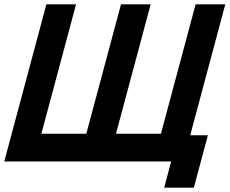

<svg xmlns="http://www.w3.org/2000/svg" viewBox="-30 -740 1053 880"><path d="M841.8 -120 1002.5 -720H866.5L707.6 -127H501.6L660.5 -720H524.5L365.6 -127H159.6L318.5 -720H182.5L-10.4 0H754.6L722.5 120H858.5L922.8 -120Z"/></svg>

Font: Manrope
Style: ExtraBoldItalic
Weight: 800
Italic angle: -15°
Designer: Mikhail Sharanda
Foundry: Mikhail Sharanda
Version: Version 4.502;hotconv 1.0.109;makeotfexe 2.5.65596